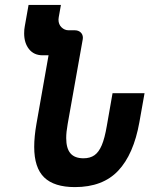

<svg xmlns="http://www.w3.org/2000/svg" viewBox="-20 -745 640 783"><path d="M569.5 -365H439L415.5 -231Q407 -181 395 -152.8Q383 -124.5 365.2 -112Q347.5 -99.5 320.5 -99.5Q284.5 -99.5 267.2 -119.8Q250 -140 250 -182Q250 -206.5 256 -239.5L317.5 -585Q318 -587 318 -591Q318 -604.5 308.8 -613Q299.5 -621.5 285 -621.5H260Q243.5 -621.5 231 -633.5Q218.5 -645.5 218.5 -665Q218.5 -667.5 219.5 -674.5L228.5 -725H96.5L81 -637.5Q78.5 -625.5 78.5 -609Q78.5 -569.5 98.5 -544.5Q118.5 -519.5 154 -519.5H178L128.5 -239Q119.5 -187.5 119.5 -146Q119.5 -61 160.2 -21.5Q201 18 285.5 18Q399 18 462 -48.8Q525 -115.5 548.5 -247Z"/></svg>

Font: JuliaMono SemiBold
Style: Italic
Weight: 600
Italic angle: -9°
Monospace: yes
Designer: cormullion
Foundry: corm
Version: Version 0.056; ttfautohint (v1.8.4)